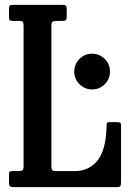

<svg xmlns="http://www.w3.org/2000/svg" viewBox="-20 -770 536 790"><path d="M56 -684H33Q23 -684 20 -687.2Q17 -690.5 17 -701V-734Q17 -744 20.5 -747Q24 -750 34.5 -750H233.5Q246 -750 250.2 -747.2Q254.5 -744.5 254.5 -732V-702Q254.5 -690 250.5 -687Q246.5 -684 235.5 -684H212.5Q201 -684 196.2 -680.5Q191.5 -677 191.5 -664V-84Q191.5 -72 196.2 -69Q201 -66 213 -66H287Q347.5 -66 382.2 -110.8Q417 -155.5 418.5 -252.5Q418.5 -261 420.2 -264.2Q422 -267.5 430.5 -267.5H459.5Q470 -267.5 474 -265.5Q478 -263.5 478 -253V-23.5Q478 -9 475.2 -4.5Q472.5 0 458.5 0H38.5Q26.5 0 21.8 -3Q17 -6 17 -19V-50Q17 -59 19 -62.5Q21 -66 30 -66H53Q67.5 -66 72.2 -69.2Q77 -72.5 77 -87V-664Q77 -677 73.2 -680.5Q69.5 -684 56 -684ZM285.5 -475.5Q285.5 -506 307 -527.5Q328.5 -549 359 -549Q389.5 -549 411 -527.5Q432.5 -506 432.5 -475.5Q432.5 -445 411 -423.5Q389.5 -402 359 -402Q328.5 -402 307 -423.5Q285.5 -445 285.5 -475.5Z"/></svg>

Font: Besley* Condensed Medium
Style: Regular
Weight: 500
Width: 3
Designer: Owen Earl
Foundry: indestructible type*
Version: Version 3.000; ttfautohint (v1.8.3)